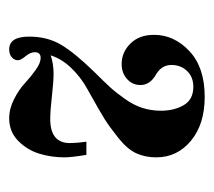

<svg xmlns="http://www.w3.org/2000/svg" viewBox="-44 -776 468 420"><g transform="rotate(90 190.0 -566.0)"><path d="M318.8 -521Q324.2 -487.8 324.2 -473.1Q324.2 -444.3 316.2 -418Q308.1 -391.6 288.1 -371.8Q268.1 -352.1 238.8 -352.1Q217.8 -352.1 196.8 -362.8Q175.8 -373.5 161.9 -386.5Q147.9 -399.4 132.8 -410.2Q117.7 -420.9 106.9 -420.9Q94.2 -420.9 94.2 -408.2Q94.2 -398.4 103 -387.9Q111.8 -377.4 111.8 -371.1Q111.8 -363.3 105.2 -357.7Q98.6 -352.1 87.9 -352.1Q60.1 -352.1 60.1 -396Q60.1 -435.5 77.9 -465.6Q95.7 -495.6 137.2 -538.1Q159.2 -560.1 171.1 -573.2Q183.1 -586.4 196.5 -605.5Q210 -624.5 216.1 -643.6Q222.2 -662.6 222.2 -684.1Q222.2 -712.9 210 -733.9Q197.8 -754.9 169.9 -754.9Q148.4 -754.9 135.3 -741.2Q122.1 -727.5 122.1 -707Q122.1 -686 142.1 -673.8Q166 -660.6 166 -639.2Q166 -621.6 152.8 -609.9Q139.6 -598.1 120.1 -598.1Q94.2 -598.1 75.2 -617.4Q56.2 -636.7 56.2 -668.9Q56.2 -712.9 91.8 -746.3Q127.4 -779.8 191.9 -779.8Q251.5 -779.8 287.8 -749.8Q324.2 -719.7 324.2 -673.8Q324.2 -649.4 315.2 -629.9Q306.2 -610.4 282 -591.1Q257.8 -571.8 240.7 -561Q223.6 -550.3 184.1 -528.3Q176.8 -523.9 172.9 -522Q148.4 -508.3 128.7 -487.8Q108.9 -467.3 101.1 -442.9Q119.1 -449.2 142.1 -449.2Q157.7 -449.2 189.9 -445.6Q222.2 -441.9 240.2 -441.9Q293 -441.9 293 -484.9Q293 -498.5 290 -521Z"/></g></svg>

Font: Flanker Steampunk
Style: Bold
Weight: 700
Designer: Alexey Kryukov, Leonardo Di Lena
Foundry: Alexey Kryukov, Leonardo Di Lena
Version: 1.210